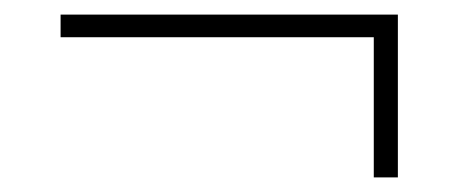

<svg xmlns="http://www.w3.org/2000/svg" viewBox="-20 -341 640 263"><path d="M492 -98V-290H63V-321H525V-98Z"/></svg>

Font: IBM Plex Sans Hebrew ExtraLight
Style: Regular
Weight: 200
Designer: Mike Abbink, Paul van der Laan, Pieter van Rosmalen, Yanek Iontef
Foundry: Bold Monday
Version: Version 1.2